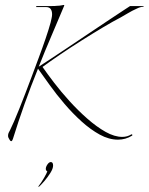

<svg xmlns="http://www.w3.org/2000/svg" viewBox="-20 -549 591 763"><path d="M25 12Q21 12 18.5 7Q16 2 14 -1Q12 -4 12 -10Q12 -17 15 -22.5Q18 -28 20 -32Q34 -60 57 -117.5Q80 -175 105 -242Q118 -277 133 -317Q148 -357 161 -395Q174 -433 181 -459Q183 -468 185 -476.5Q187 -485 187 -492Q187 -505 181.5 -513Q176 -521 162 -521H126Q124 -520 123.5 -522Q123 -524 126 -525H159Q173 -525 186.5 -525Q200 -525 207 -526Q216 -526 226 -528Q238 -531 235 -526Q210 -466 184 -405.5Q158 -345 134 -284Q148 -293 180 -314Q212 -335 253 -362.5Q294 -390 336.5 -418.5Q379 -447 415 -471Q451 -495 474 -510Q497 -525 497 -525H549Q552 -526 551 -524Q550 -522 548 -522Q538 -522 522 -514Q506 -507 487.5 -496Q469 -485 460 -480Q429 -464 388 -439.5Q347 -415 303.5 -387.5Q260 -360 219.5 -332.5Q179 -305 149 -283Q167 -257 194.5 -221Q222 -185 256 -147.5Q290 -110 327 -77.5Q364 -45 399.5 -25Q435 -5 466 -5Q486 -5 502 -15Q504 -16 505.5 -14Q507 -12 505 -10Q479 6 449 6Q413 6 376.5 -14Q340 -34 304.5 -66Q269 -98 236.5 -136Q204 -174 177.5 -211Q151 -248 131 -276Q103 -207 78 -137Q53 -67 31 4Q28 12 25 12ZM135 193Q134 194 133 193Q132 192 133 191Q144 177 155 158Q166 139 168 132Q162 129 162 122Q162 114 168.5 104.5Q175 95 182 95Q191 95 191 109Q191 121 180 138.5Q169 156 156 171Q143 186 135 193Z"/></svg>

Font: Explora
Style: Regular
Weight: 400
Designer: Robert E. Leuschke
Foundry: Robert E. Leuschke
Version: Version 1.010